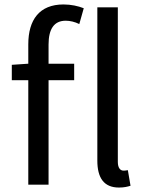

<svg xmlns="http://www.w3.org/2000/svg" viewBox="-20 -829 650 862"><path d="M514 13C538 13 553 9 566 5L554 -65C544 -63 539 -63 534 -63C521 -63 509 -74 509 -102V-796H417V-108C417 -31 446 13 514 13ZM33 -469H107V0H198V-469H313V-543H198V-629C198 -699 223 -736 275 -736C294 -736 316 -731 336 -721L356 -792C331 -802 299 -809 265 -809C157 -809 107 -740 107 -630V-543L33 -538Z"/></svg>

Font: Source Han Sans JP
Style: Regular
Weight: 400
Designer: Ryoko NISHIZUKA 西塚涼子 (kana, bopomofo & ideographs); Paul D. Hunt (Latin, Greek & Cyrillic); Sandoll Communications 산돌커뮤니
Foundry: Adobe
Version: Version 2.004;hotconv 1.0.118;makeotfexe 2.5.65603